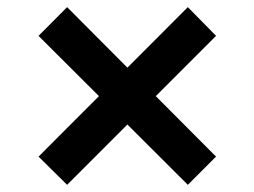

<svg xmlns="http://www.w3.org/2000/svg" viewBox="-20 -556 708 535"><path d="M503.4 -41 87.4 -456.1 167 -536.1 582 -119.6ZM167 -41 87.4 -119.6 503.4 -536.1 582 -456.1Z"/></svg>

Font: Inter 17pt SemiBold
Style: Regular
Weight: 600
Version: Version 4.001;git-66647c0bb